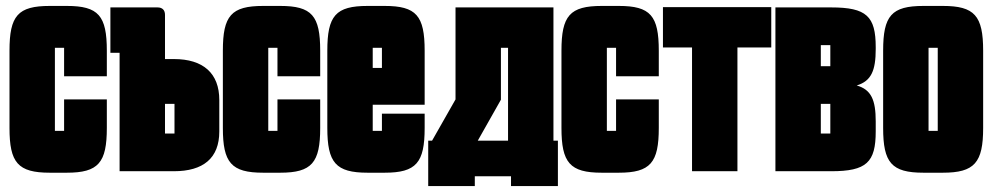

<svg xmlns="http://www.w3.org/2000/svg" viewBox="-20 -577 3345 647"><path d="M196 -136H165V-416H196V-320H340V-406C340 -524 312 -557 205 -557H148C40 -557 12 -524 12 -406V-146C12 -29 40 5 148 5H205C312 5 340 -29 340 -146V-242H196Z M352 -552V-399H383V0H566C665 0 719 -44 719 -134V-240C719 -330 665 -378 566 -378H536V-527C536 -543 527 -552 511 -552ZM536 -227H568V-127H536Z M915 -136H884V-416H915V-320H1059V-406C1059 -524 1031 -557 924 -557H867C759 -557 731 -524 731 -406V-146C731 -29 759 5 867 5H924C1031 5 1059 -29 1059 -146V-242H915Z M1267 -136H1236V-224H1411V-406C1411 -524 1383 -557 1276 -557H1219C1111 -557 1083 -524 1083 -406V-146C1083 -29 1111 5 1219 5H1276C1383 5 1411 -29 1411 -146V-194H1267ZM1267 -348H1236V-416H1267Z M1515 -242 1436 -103H1423V50H1580V17H1702V50H1860V-103H1845V-552H1515ZM1668 -241V-416H1692V-103H1590Z M2056 -136H2025V-416H2056V-320H2200V-406C2200 -524 2172 -557 2065 -557H2008C1900 -557 1872 -524 1872 -406V-146C1872 -29 1900 5 2008 5H2065C2172 5 2200 -29 2200 -146V-242H2056Z M2465 -417H2579V-553H2214V-417H2312V0H2465Z M2593 0H2781C2900 0 2931 -30 2931 -134V-168C2931 -240 2916 -275 2867 -289C2916 -304 2931 -339 2931 -412V-418C2931 -522 2900 -552 2781 -552H2593ZM2778 -354H2746V-425H2778ZM2778 -227V-127H2746V-227Z M3293 -406C3293 -524 3264 -557 3157 -557H3092C2984 -557 2956 -524 2956 -406V-146C2956 -29 2984 5 3092 5H3157C3264 5 3293 -29 3293 -146ZM3109 -416H3140V-136H3109Z"/></svg>

Font: Queering Heavy
Style: Bold
Weight: 900
Designer: Adam Naccarato
Foundry: adamnac
Version: Version 2.000;hotconv 1.0.109;makeotfexe 2.5.65596